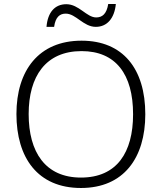

<svg xmlns="http://www.w3.org/2000/svg" viewBox="-20 -928 808 958"><path d="M212 -794H250C257 -844 279 -860 308 -860C359 -860 396 -794 458 -794C514 -794 551 -836 558 -908H520C512 -858 490 -841 460 -841C412 -841 374 -907 311 -907C254 -907 218 -867 212 -794ZM705 -358C705 -585 593 -725 387 -725C173 -725 62 -576 62 -359C62 -141 168 10 384 10C597 10 705 -140 705 -358ZM123 -359C123 -547 208 -673 387 -673C558 -673 644 -557 644 -358C644 -167 563 -42 384 -42C206 -42 123 -169 123 -359Z"/></svg>

Font: Noto Sans Malayalam Light
Style: Regular
Weight: 300
Designer: Jelle Bosma - Monotype Design Team
Foundry: Monotype Imaging Inc.
Version: Version 2.104